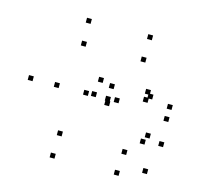

<svg xmlns="http://www.w3.org/2000/svg" viewBox="-89 -651 797 768"><g transform="rotate(15 310.0 -267.0)"><path d="M354.2 -254.6V-274.6H334.2V-254.6ZM199.9 -536.2V-556.2H179.9V-536.2ZM35 -254.6V-274.6H15V-254.6ZM199.9 22V2H179.9V22ZM142.9 -255V-275H122.9V-255ZM204.5 -442.8V-462.8H184.5V-442.8ZM263.9 -255V-275H243.9V-255ZM204.5 -71.4V-91.4H184.5V-71.4ZM573.1 -14V-34H553.1V-14ZM607.5 -134.8V-154.8H587.5V-134.8ZM546.5 -154.2V-174.2H526.5V-154.2ZM533.2 -125.5V-145.5H513.2V-125.5ZM473.1 -66.4V-86.4H453.1V-66.4ZM390.1 -258.3V-278.3H370.1V-258.3ZM451.4 -443.2V-463.2H431.4V-443.2ZM501.8 -322.8V-342.8H481.8V-322.8ZM501.8 -290.1V-310.1H481.8V-290.1ZM516.2 -307.8V-327.8H496.2V-307.8ZM356.5 -307.8V-327.8H336.5V-307.8ZM356.5 -237.2V-257.2H336.5V-237.2ZM601.7 -237.2V-257.2H581.7V-237.2ZM601.7 -287.4V-307.4H581.7V-287.4ZM453.5 -536.2V-556.2H433.5V-536.2ZM307.8 -320.6V-340.6H287.8V-320.6ZM295.7 -258.3V-278.3H275.7V-258.3ZM465.4 22V2H445.4V22Z"/></g></svg>

Font: Monaspace Xenon Dots Var
Style: Regular
Weight: 400
Designer: Riley Cran and the Lettermatic Team
Version: Version 1.100 (Monaspace Xenon Dots)